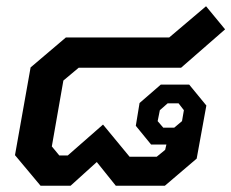

<svg xmlns="http://www.w3.org/2000/svg" viewBox="-20 -595 741 615"><path d="M28 -98 78 -379 191 -475H522L640 -575L701 -501L560 -378H232L183 -337L146 -126L170 -97H197L310 -196L395 -93H482L509 -115L513 -132H464L415 -192L427 -265L495 -324H586L641 -257L610 -87L508 0H351L290 -76L206 0H110ZM538 -186 563 -207 569 -242 552 -264H517L492 -242L485 -207L503 -186Z"/></svg>

Font: Chakra Petch SemiBold
Style: Italic
Weight: 600
Italic angle: -10°
Designer: Katatrad Aksorn Co.,Ltd.
Foundry: Cadson Demak Co.,Ltd.
Version: Version 1.000; ttfautohint (v1.6)